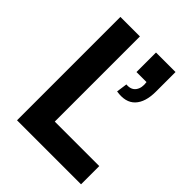

<svg xmlns="http://www.w3.org/2000/svg" viewBox="-211 -867 985 985"><g transform="rotate(45 281.5 -375.0)"><path d="M225.1 -750H83.5V0H547.9V-132.3H225.1ZM483.4 -608.4Q483.4 -531.2 447.8 -493.9Q412.1 -456.5 341.8 -467.8L350.1 -526.9Q386.2 -523.4 403.3 -546.6Q420.4 -569.8 414.6 -608.4H341.8V-750H483.4Z"/></g></svg>

Font: Manrope3 ExtraBold
Style: Bold
Weight: 800
Width: 4
Designer: Mikhail Sharanda
Foundry: Mikhail Sharanda
Version: Version 3.000;PS 003.000;hotconv 1.0.88;makeotf.lib2.5.64775